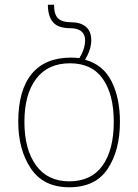

<svg xmlns="http://www.w3.org/2000/svg" viewBox="-20 -780 583 810"><path d="M57 -266Q57 -399 113.5 -468Q170 -537 280 -537Q293 -537 315 -535Q339 -574 339 -610Q339 -635 323 -648Q307 -661 277 -661Q225 -661 203.5 -686.5Q182 -712 182 -760H208Q208 -718 225.5 -702Q243 -686 281 -686Q320 -686 342.5 -667Q365 -648 365 -610Q365 -572 339 -528Q415 -507 450.5 -437Q486 -367 486 -266Q486 -146 434.5 -68Q383 10 272 10Q163 10 110 -69.5Q57 -149 57 -266ZM460 -266Q460 -381 414 -447Q368 -513 275 -513Q182 -513 132.5 -447.5Q83 -382 83 -266Q83 -150 132 -82.5Q181 -15 272 -15Q365 -15 412.5 -81.5Q460 -148 460 -266Z"/></svg>

Font: Noto Sans Georgian Thin Narrow
Style: Regular
Weight: 250
Width: 4
Designer: Monotype Design team
Foundry: Monotype Imaging Inc.
Version: Version 1.000